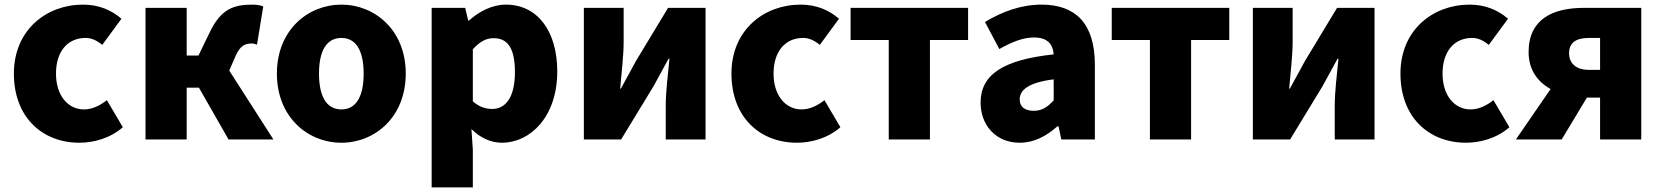

<svg xmlns="http://www.w3.org/2000/svg" viewBox="-20 -603 7186 830"><path d="M323 14C383 14 455 -4 511 -53L442 -170C413 -147 379 -130 343 -130C274 -130 222 -190 222 -285C222 -379 271 -439 350 -439C374 -439 396 -430 422 -409L505 -522C462 -559 408 -583 339 -583C180 -583 40 -473 40 -285C40 -96 163 14 323 14Z M609 0H787V-224H840L968 0H1162L971 -298L998 -360C1019 -408 1041 -415 1069 -415C1077 -415 1084 -412 1091 -410L1118 -575C1104 -581 1088 -583 1071 -583C986 -583 934 -561 887 -464L838 -363H787V-569H609Z M1456 14C1600 14 1734 -96 1734 -285C1734 -473 1600 -583 1456 -583C1311 -583 1177 -473 1177 -285C1177 -96 1311 14 1456 14ZM1456 -130C1389 -130 1359 -190 1359 -285C1359 -379 1389 -439 1456 -439C1522 -439 1552 -379 1552 -285C1552 -190 1522 -130 1456 -130Z M1846 207H2024V44L2018 -45C2056 -7 2102 14 2150 14C2272 14 2389 -98 2389 -294C2389 -469 2303 -583 2167 -583C2108 -583 2052 -554 2007 -514H2004L1991 -569H1846ZM2108 -132C2081 -132 2052 -140 2024 -165V-390C2054 -423 2081 -438 2114 -438C2177 -438 2206 -391 2206 -291C2206 -177 2162 -132 2108 -132Z M2504 0H2665L2805 -230C2823 -262 2851 -315 2870 -349H2874C2867 -279 2858 -204 2858 -148V0H3030V-569H2868L2729 -339C2712 -306 2682 -254 2664 -220H2661C2667 -289 2676 -365 2676 -421V-569H2504Z M3425 14C3485 14 3557 -4 3613 -53L3544 -170C3515 -147 3481 -130 3445 -130C3376 -130 3324 -190 3324 -285C3324 -379 3373 -439 3452 -439C3476 -439 3498 -430 3524 -409L3607 -522C3564 -559 3510 -583 3441 -583C3282 -583 3142 -473 3142 -285C3142 -96 3265 14 3425 14Z M3822 0H4000V-430H4165V-569H3657V-430H3822Z M4388 14C4451 14 4504 -15 4551 -57H4556L4568 0H4713V-323C4713 -501 4630 -583 4483 -583C4394 -583 4313 -553 4238 -508L4300 -391C4357 -423 4404 -441 4449 -441C4507 -441 4531 -414 4535 -368C4313 -344 4219 -279 4219 -159C4219 -64 4283 14 4388 14ZM4449 -124C4412 -124 4388 -140 4388 -173C4388 -213 4424 -246 4535 -260V-169C4509 -141 4485 -124 4449 -124Z M4951 0H5129V-430H5294V-569H4786V-430H4951Z M5396 0H5557L5697 -230C5715 -262 5743 -315 5762 -349H5766C5759 -279 5750 -204 5750 -148V0H5922V-569H5760L5621 -339C5604 -306 5574 -254 5556 -220H5553C5559 -289 5568 -365 5568 -421V-569H5396Z M6317 14C6377 14 6449 -4 6505 -53L6436 -170C6407 -147 6373 -130 6337 -130C6268 -130 6216 -190 6216 -285C6216 -379 6265 -439 6344 -439C6368 -439 6390 -430 6416 -409L6499 -522C6456 -559 6402 -583 6333 -583C6174 -583 6034 -473 6034 -285C6034 -96 6157 14 6317 14Z M6897 0H7075V-569H6827C6695 -569 6588 -522 6588 -378C6588 -300 6628 -249 6683 -218L6533 0H6731L6840 -181H6897ZM6849 -301C6791 -301 6763 -331 6763 -373C6763 -417 6791 -439 6849 -439H6897V-301Z"/></svg>

Font: Noto Sans JP Black
Style: Regular
Weight: 900
Designer: Ryoko NISHIZUKA 西塚涼子 (kana, bopomofo & ideographs); Paul D. Hunt (Latin, Greek & Cyrillic); Sandoll Communications 산돌커뮤니
Foundry: Adobe
Version: Version 2.002;hotconv 1.0.116;makeotfexe 2.5.65601